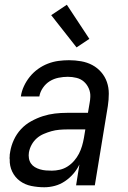

<svg xmlns="http://www.w3.org/2000/svg" viewBox="-20 -782 540 810"><path d="M167 8Q139 8 112 2.5Q85 -3 64 -18.5Q43 -34 31.5 -58Q20 -82 21 -110Q20 -113 20.5 -114Q21 -115 20.5 -116.5Q20 -118 20.5 -119.5Q21 -121 21 -122.5Q21 -124 21 -125.5Q21 -127 21 -129Q21 -131 21.5 -132.5Q22 -134 22 -135.5Q22 -137 22.5 -138.5Q23 -140 23 -142Q27 -167 38.5 -192Q50 -217 68.5 -237Q87 -257 111.5 -270.5Q136 -284 161 -292Q186 -300 211.5 -303Q237 -306 263 -306H351L358 -347Q359 -353 360 -360Q361 -367 361 -373Q362 -392 354.5 -409Q347 -426 334 -437.5Q321 -449 303 -453.5Q285 -458 266 -458Q247 -458 227 -454Q207 -450 190 -439.5Q173 -429 161 -411.5Q149 -394 146 -375H68Q71 -397 81 -418.5Q91 -440 106 -458.5Q121 -477 140.5 -491Q160 -505 182 -513.5Q204 -522 226.5 -525Q249 -528 271 -528Q297 -528 322.5 -523.5Q348 -519 369.5 -507.5Q391 -496 407 -477.5Q423 -459 431 -436Q439 -413 439 -387Q439 -361 435 -335L380 0H301L315 -88Q305 -67 289.5 -49Q274 -31 254 -17.5Q234 -4 211.5 2Q189 8 167 8ZM199 -62Q215 -62 232.5 -66Q250 -70 265.5 -80Q281 -90 293 -104Q305 -118 313 -133.5Q321 -149 326 -166Q331 -183 334 -200L340 -236H263Q247 -236 230 -234.5Q213 -233 197 -228.5Q181 -224 164.5 -217Q148 -210 135 -198.5Q122 -187 113.5 -171.5Q105 -156 102 -139Q100 -127 102 -114.5Q104 -102 110.5 -92.5Q117 -83 127 -77Q137 -71 149 -67.5Q161 -64 173.5 -63Q186 -62 199 -62ZM303 -582 196 -718 262 -762 357 -618Z"/></svg>

Font: Iosevka Term Oblique
Style: Regular
Weight: 400
Italic angle: -9°
Monospace: yes
Designer: Belleve Invis
Foundry: Belleve Invis
Version: Version 31.4.0